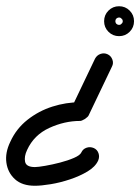

<svg xmlns="http://www.w3.org/2000/svg" viewBox="-38 -554 450 616"><path d="M307 -380Q318 -375 322.5 -363Q327 -351 321 -340Q302 -301 283.5 -261.5Q265 -222 246 -183Q244 -179 234 -172Q224 -166 219 -166Q169 -166 120 -143.5Q71 -121 49 -73Q39 -52 42.5 -35Q46 -18 74 -18Q84 -18 107 -22Q130 -26 155 -32.5Q180 -39 199.5 -47.5Q219 -56 223 -65Q228 -76 239.5 -80Q251 -84 263 -79Q274 -74 278 -62.5Q282 -51 277 -39Q268 -19 243 -4Q218 11 186.5 21.5Q155 32 124.5 37Q94 42 74 42Q33 42 10 21Q-13 0 -17.5 -32Q-22 -64 -5 -99Q14 -141 50 -169.5Q86 -198 130 -212Q174 -226 219 -226Q221 -226 217 -222.5Q213 -219 207 -215Q201 -212 196 -209.5Q191 -207 192 -209Q211 -248 229.5 -287.5Q248 -327 267 -366Q273 -377 284.5 -381Q296 -385 307 -380ZM356 -486Q356 -485 355.5 -488.5Q355 -492 352 -494Q350 -497 346.5 -497.5Q343 -498 344 -498Q345 -498 341.5 -497.5Q338 -497 335 -494Q333 -492 332.5 -488.5Q332 -485 332 -486Q332 -487 332.5 -483.5Q333 -480 335 -478Q338 -475 341.5 -474.5Q345 -474 344 -474Q343 -474 346.5 -474.5Q350 -475 352 -478Q355 -480 355.5 -483.5Q356 -487 356 -486ZM344 -438Q324 -438 310 -452Q296 -466 296 -486Q296 -506 310 -520Q324 -534 344 -534Q364 -534 378 -520Q392 -506 392 -486Q392 -466 378 -452Q364 -438 344 -438Z"/></svg>

Font: FRB American Cursive Guidelines Arrows
Style: Bold Italic
Weight: 700
Italic angle: -25°
Version: Version 2.0;Modular Font Editor K font №1